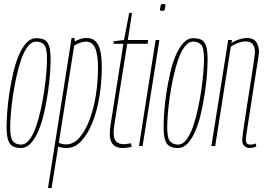

<svg xmlns="http://www.w3.org/2000/svg" viewBox="-20 -730 1332 960"><path d="M85 10Q61 10 45 2Q29 -6 21 -28.5Q13 -51 13 -96Q13 -125 16 -168.5Q19 -212 26.5 -262Q34 -312 45 -361Q56 -410 72.5 -450Q89 -490 111 -514.5Q133 -539 161 -539Q185 -539 201 -531.5Q217 -524 225 -501Q233 -478 233 -433Q233 -404 230 -360.5Q227 -317 219.5 -267Q212 -217 201 -168Q190 -119 173.5 -79Q157 -39 135 -14.5Q113 10 85 10ZM85 -7Q108 -7 127 -31.5Q146 -56 160 -96.5Q174 -137 184.5 -185.5Q195 -234 202 -282.5Q209 -331 212 -371.5Q215 -412 215 -435Q215 -491 200.5 -506.5Q186 -522 161 -522Q138 -522 119 -497.5Q100 -473 86 -432.5Q72 -392 61.5 -343.5Q51 -295 44 -246.5Q37 -198 34 -158Q31 -118 31 -94Q31 -39 45.5 -23Q60 -7 85 -7Z M220 210 338 -540H352L354 -523Q369 -531 383 -535.5Q397 -540 413 -540Q440 -540 456.5 -525Q473 -510 481 -478Q489 -446 489 -395Q489 -319 477 -246.5Q465 -174 441.5 -116Q418 -58 386 -24Q354 10 313 10Q302 10 292 8.5Q282 7 271 3L238 210ZM311 -8Q347 -8 376.5 -41Q406 -74 427 -129Q448 -184 459 -252.5Q470 -321 470 -392Q470 -458 455.5 -490Q441 -522 411 -522Q398 -522 380 -516Q362 -510 351 -502L274 -16Q282 -12 291.5 -10Q301 -8 311 -8Z M634 -14 639 3Q627 7 616.5 8.5Q606 10 597 10Q570 10 555.5 1Q541 -8 535 -24Q529 -40 529 -61Q529 -72 530 -83.5Q531 -95 533 -108L597 -511H547L549 -524L600 -530L626 -665H640L619 -530H721L718 -511H616L552 -108Q551 -96 549.5 -86Q548 -76 548 -67Q548 -37 560.5 -23Q573 -9 600 -9Q608 -9 616.5 -10.5Q625 -12 634 -14Z M675 0 758 -530H777L693 0ZM797 -710Q802 -710 805 -709Q808 -708 807 -702Q806 -690 804.5 -684.5Q803 -679 800 -677.5Q797 -676 790 -676Q786 -676 782.5 -677Q779 -678 780 -684Q782 -696 783 -701.5Q784 -707 787 -708.5Q790 -710 797 -710Z M870 10Q846 10 830 2Q814 -6 806 -28.5Q798 -51 798 -96Q798 -125 801 -168.5Q804 -212 811.5 -262Q819 -312 830 -361Q841 -410 857.5 -450Q874 -490 896 -514.5Q918 -539 946 -539Q970 -539 986 -531.5Q1002 -524 1010 -501Q1018 -478 1018 -433Q1018 -404 1015 -360.5Q1012 -317 1004.5 -267Q997 -217 986 -168Q975 -119 958.5 -79Q942 -39 920 -14.5Q898 10 870 10ZM870 -7Q893 -7 912 -31.5Q931 -56 945 -96.5Q959 -137 969.5 -185.5Q980 -234 987 -282.5Q994 -331 997 -371.5Q1000 -412 1000 -435Q1000 -491 985.5 -506.5Q971 -522 946 -522Q923 -522 904 -497.5Q885 -473 871 -432.5Q857 -392 846.5 -343.5Q836 -295 829 -246.5Q822 -198 819 -158Q816 -118 816 -94Q816 -39 830.5 -23Q845 -7 870 -7Z M1121 -530H1140L1137 -515Q1148 -522 1161 -527.5Q1174 -533 1188 -536.5Q1202 -540 1214 -540Q1247 -540 1261 -520Q1275 -500 1275 -471Q1275 -465 1270 -432.5Q1265 -400 1257.5 -352.5Q1250 -305 1242 -252.5Q1234 -200 1226.5 -152.5Q1219 -105 1214 -72Q1209 -39 1209 -31Q1209 -20 1214 -13.5Q1219 -7 1233 -7Q1238 -7 1243.5 -8Q1249 -9 1258 -13L1262 2Q1252 7 1244 8.5Q1236 10 1228 10Q1218 10 1209.5 5.5Q1201 1 1196 -7.5Q1191 -16 1191 -28Q1191 -37 1195.5 -71Q1200 -105 1207.5 -153Q1215 -201 1223 -253Q1231 -305 1238.5 -352Q1246 -399 1250.5 -430.5Q1255 -462 1255 -468Q1255 -491 1245 -507Q1235 -523 1206 -523Q1197 -523 1183.5 -519.5Q1170 -516 1157 -510Q1144 -504 1134 -496L1056 0H1037Z"/></svg>

Font: Georama ExtraCondensed Thin
Style: Italic
Weight: 100
Width: 2
Italic angle: -9°
Designer: Jean-Baptiste Levee
Foundry: Production Type
Version: Version 1.001